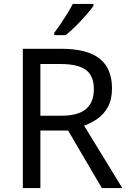

<svg xmlns="http://www.w3.org/2000/svg" viewBox="-20 -964 662 984"><path d="M294 -714Q427 -714 490.5 -663.5Q554 -613 554 -511Q554 -454 533 -416Q512 -378 479.5 -355.5Q447 -333 411 -320L607 0H502L329 -295H187V0H97V-714ZM289 -636H187V-371H294Q381 -371 421 -405.5Q461 -440 461 -507Q461 -577 419 -606.5Q377 -636 289 -636ZM459 -934Q447 -916 422 -887.5Q397 -859 368.5 -830.5Q340 -802 316 -784H258V-796Q273 -815 290.5 -841Q308 -867 325 -894.5Q342 -922 353 -944H459Z"/></svg>

Font: Noto Sans PhagsPa
Style: Regular
Weight: 400
Designer: Monotype Design Team
Foundry: Monotype Imaging Inc.
Version: Version 2.004; ttfautohint (v1.8.4.7-5d5b)